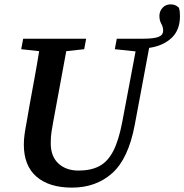

<svg xmlns="http://www.w3.org/2000/svg" viewBox="-20 -841 843 878"><path d="M89 -180Q89 -203 92.5 -228Q96 -253 101 -278L115 -359Q126 -420 137.5 -482Q149 -544 159 -607L77 -616L86 -664H374L365 -616L283 -607L223 -282Q219 -260 215.5 -238Q212 -216 212 -186Q212 -126 247 -93.5Q282 -61 339 -61Q396 -61 434.5 -81.5Q473 -102 498 -150.5Q523 -199 539 -283L600 -606L505 -616L514 -664H635Q682 -664 704 -672Q726 -680 726 -701Q726 -718 717.5 -732.5Q709 -747 709 -769Q709 -789 723 -805Q737 -821 760 -821Q771 -821 779.5 -818Q788 -815 798 -806Q801 -797 802 -787.5Q803 -778 803 -767Q803 -703 764 -667Q725 -631 662 -622L596 -269Q567 -115 493 -49Q419 17 309 17Q205 17 147 -33Q89 -83 89 -180Z"/></svg>

Font: Source Serif 4 Semibold
Style: Italic
Weight: 600
Italic angle: -12°
Designer: Frank Grießhammer
Foundry: Adobe
Version: Version 4.005;hotconv 1.1.0;makeotfexe 2.6.0